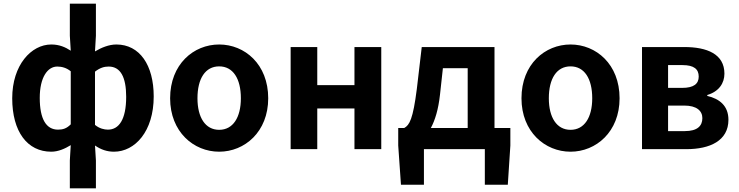

<svg xmlns="http://www.w3.org/2000/svg" viewBox="-20 -818 4055 1053"><path d="M363 215H506V62L501 -20C534 3 568 14 605 14C720 14 823 -97 823 -289C823 -461 746 -574 618 -574C578 -574 536 -557 501 -536L506 -622V-798H363V-622L368 -540C339 -559 306 -574 261 -574C152 -574 47 -462 47 -279C47 -96 130 14 261 14C300 14 337 -3 368 -22L363 62ZM298 -107C234 -107 198 -164 198 -281C198 -394 241 -453 294 -453C319 -453 345 -446 368 -427V-136C345 -113 325 -107 298 -107ZM572 -107C552 -107 525 -113 501 -133V-425C528 -446 551 -453 576 -453C641 -453 672 -395 672 -287C672 -162 632 -107 572 -107Z M1182 14C1322 14 1451 -95 1451 -279C1451 -466 1322 -574 1182 -574C1042 -574 913 -466 913 -279C913 -95 1042 14 1182 14ZM1182 -106C1106 -106 1063 -174 1063 -279C1063 -387 1106 -454 1182 -454C1258 -454 1301 -387 1301 -279C1301 -174 1258 -106 1182 -106Z M1574 0H1720V-223H1924V0H2071V-560H1924V-351H1720V-560H1574Z M2692 -116V-560H2293L2266 -330C2245 -165 2226 -132 2197 -116H2164V-20L2179 195H2305V0H2639V195H2765L2779 -20V-116ZM2409 -444H2545V-116H2343C2366 -159 2384 -217 2393 -298Z M3109 14C3249 14 3378 -95 3378 -279C3378 -466 3249 -574 3109 -574C2969 -574 2840 -466 2840 -279C2840 -95 2969 14 3109 14ZM3109 -106C3033 -106 2990 -174 2990 -279C2990 -387 3033 -454 3109 -454C3185 -454 3228 -387 3228 -279C3228 -174 3185 -106 3109 -106Z M3501 0H3745C3873 0 3975 -46 3975 -161C3975 -237 3927 -276 3859 -292V-297C3923 -316 3953 -362 3953 -414C3953 -522 3857 -560 3733 -560H3501ZM3644 -336V-461H3723C3787 -461 3812 -438 3812 -398C3812 -359 3786 -336 3721 -336ZM3644 -99V-239H3733C3801 -239 3832 -210 3832 -170C3832 -127 3804 -99 3736 -99Z"/></svg>

Font: Spoqa Han Sans Neo Bold
Style: Bold
Weight: 700
Designer: [Spoqa Han Sans Neo] Dong-huui Kim  Younghwa Kang  Yujin Lee  [Noto Sans] Ryoko NISHIZUKA  (kana & ideographs); Paul D. 
Foundry: Spoqa (http://www.spoqa-han-sans.com)
Version: Version 1.000